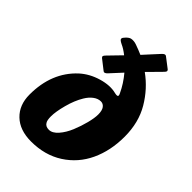

<svg xmlns="http://www.w3.org/2000/svg" viewBox="-234 -867 970 970"><g transform="rotate(45 251.0 -382.0)"><path d="M8.3 -149.9Q8.3 -307.6 108.9 -400.9Q149.9 -438 207 -454.8Q264.2 -471.7 308.1 -460.4Q325.2 -456.5 329.1 -460.7Q333 -464.8 326.7 -477.1Q304.7 -524.4 269 -566.9Q221.7 -514.6 212.4 -505.4Q198.2 -490.2 189.5 -498L136.2 -539.6Q131.3 -544.9 132.8 -549.6Q134.3 -554.2 142.1 -562Q151.9 -572.3 173.6 -594.5Q195.3 -616.7 206.1 -627.9Q180.2 -648.4 157.2 -658.7Q147 -663.6 141.4 -668.2Q135.7 -672.9 136.2 -677.7Q136.2 -684.6 148.7 -697Q161.1 -709.5 171.4 -711.9Q175.8 -712.9 179.9 -713.1Q184.1 -713.4 189 -712.9Q193.8 -712.4 197 -711.9Q200.2 -711.4 206.3 -709.5Q212.4 -707.5 214.8 -706.5Q217.3 -705.6 225.1 -702.6Q232.9 -699.7 235.8 -698.7Q243.7 -695.8 262.7 -687.5Q275.4 -701.2 299.1 -727.5Q322.8 -753.9 335.4 -767.1Q349.6 -782.2 358.4 -774.4L412.6 -732.9Q417.5 -727.5 416 -722.9Q414.6 -718.3 406.7 -710.4Q396.5 -699.7 374.5 -677.7Q352.5 -655.8 339.4 -642.1Q409.2 -591.8 454.1 -515.9Q499 -439.9 499 -338.9Q499 -238.8 461.9 -159.7Q424.8 -80.6 352.1 -33.9Q279.3 12.7 181.6 12.7Q100.6 12.7 54.4 -31.5Q8.3 -75.7 8.3 -149.9ZM203.1 -92.8Q227.5 -92.8 251 -119.6Q274.4 -146.5 290 -184.3Q305.7 -222.2 315.4 -260.5Q325.2 -298.8 325.2 -323.7Q325.2 -352.5 314.7 -366.5Q304.2 -380.4 288.1 -380.4Q267.6 -380.4 248.3 -366Q229 -351.6 214.4 -327.1Q190.9 -288.1 176.8 -234.9Q162.6 -181.6 162.6 -148.4Q162.6 -120.1 170.4 -108.9Q179.7 -92.8 203.1 -92.8Z"/></g></svg>

Font: Cooper* ExtraBold
Style: Italic
Weight: 800
Italic angle: -7°
Designer: Owen Earl
Foundry: indestructible type*
Version: Version 0.001